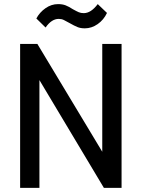

<svg xmlns="http://www.w3.org/2000/svg" viewBox="-20 -914 689 935"><path d="M202 -780 157 -824Q173 -854 201.5 -874Q230 -894 263 -894Q284 -894 299.5 -888Q315 -882 335 -869Q353 -859 363.5 -854.5Q374 -850 388 -850Q423 -850 456 -894L501 -851Q485 -817 455.5 -796.5Q426 -776 393 -776Q372 -776 356.5 -782.5Q341 -789 320 -801Q302 -811 291 -816.5Q280 -822 266 -822Q231 -822 202 -780ZM78 1V-700H162L478 -175V-700H572V1H486L172 -524V1Z"/></svg>

Font: Haskoy Medium
Style: Regular
Weight: 500
Designer: Ertekin Erdin
Foundry: Ertekin Erdin
Version: Version 1.500; ttfautohint (v1.8.3)